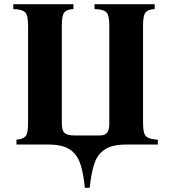

<svg xmlns="http://www.w3.org/2000/svg" viewBox="-20 -685 811 910"><path d="M113 -565Q113 -614 98.5 -627.5Q84 -641 43 -642V-665H328V-642Q299 -641 286 -627.5Q273 -614 273 -565V-100Q273 -66 286.5 -54.5Q300 -43 333 -43H453Q475 -43 486.5 -54.5Q498 -66 498 -100V-565Q498 -614 483.5 -627.5Q469 -641 428 -642V-665H713V-642Q684 -641 671 -627.5Q658 -614 658 -565V-100Q658 -51 673 -38Q688 -25 728 -23V0H579Q512 0 476.5 23.5Q441 47 426.5 92.5Q412 138 405 205H382Q376 138 361 92.5Q346 47 311 23.5Q276 0 208 0H58V-23Q87 -25 100 -38Q113 -51 113 -100Z"/></svg>

Font: Bona Nova
Style: Bold
Weight: 700
Designer: Mateusz Machalski
Foundry: Capitalics
Version: Version 4.001; ttfautohint (v1.8.3)